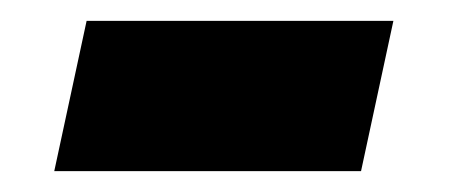

<svg xmlns="http://www.w3.org/2000/svg" viewBox="-20 -367 440 184"><path d="M32 -203 63 -347H357L326 -203Z"/></svg>

Font: Raleway ExtraBold
Style: Italic
Weight: 800
Italic angle: -12°
Designer: Matt McInerney, Pablo Impallari, Rodrigo Fuenzalida
Foundry: Matt McInerney, Pablo Impallari, Rodrigo Fuenzalida
Version: Version 4.026